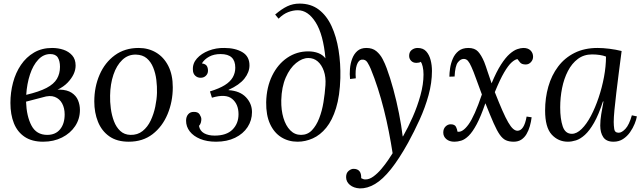

<svg xmlns="http://www.w3.org/2000/svg" viewBox="-20 -778 3566 1069"><path d="M220 11Q158 11 117.5 -16Q77 -43 57.5 -91.5Q38 -140 38 -205Q38 -263 52.5 -318Q67 -373 96.5 -416.5Q126 -460 169.5 -485.5Q213 -511 270 -511Q304 -511 333.5 -501Q363 -491 382 -469.5Q401 -448 401 -413Q401 -365 357 -318.5Q313 -272 214 -249L217 -236L125 -212Q128 -130 155.5 -78.5Q183 -27 243 -27Q289 -27 314.5 -58Q340 -89 340 -141Q340 -176 326 -202Q312 -228 285 -238.5Q258 -249 217 -236L209 -259Q271 -280 312.5 -279Q354 -278 379 -261.5Q404 -245 414.5 -219.5Q425 -194 425 -166Q425 -116 398.5 -76Q372 -36 325.5 -12.5Q279 11 220 11ZM126 -250Q198 -267 239 -288.5Q280 -310 297 -339Q314 -368 314 -406Q314 -438 302 -457.5Q290 -477 260 -477Q222 -477 193 -446Q164 -415 147 -363.5Q130 -312 126 -250Z M752 -511Q806 -511 849 -485.5Q892 -460 917 -411Q942 -362 942 -292Q942 -212 913 -142.5Q884 -73 829.5 -31Q775 11 697 11Q631 11 588.5 -19Q546 -49 525.5 -100Q505 -151 505 -213Q505 -294 534.5 -362Q564 -430 619.5 -470.5Q675 -511 752 -511ZM737 -474Q693 -475 661 -444.5Q629 -414 611.5 -362Q594 -310 593 -246Q592 -212 597 -174Q602 -136 614.5 -103Q627 -70 649.5 -49Q672 -28 706 -27Q746 -26 774 -48.5Q802 -71 819 -107Q836 -143 844.5 -184Q853 -225 854 -261Q855 -296 850.5 -333Q846 -370 833 -402Q820 -434 797 -453.5Q774 -473 737 -474Z M1183 11Q1132 11 1094.5 -4.5Q1057 -20 1036.5 -46.5Q1016 -73 1016 -106Q1016 -128 1027.5 -141.5Q1039 -155 1058 -155Q1082 -156 1091.5 -141Q1101 -126 1101 -115Q1101 -106 1098.5 -96Q1096 -86 1088 -77Q1093 -49 1116.5 -36Q1140 -23 1175 -23Q1241 -23 1274.5 -56.5Q1308 -90 1308 -142Q1308 -198 1272.5 -227.5Q1237 -257 1160 -234L1149 -269Q1201 -285 1231.5 -304Q1262 -323 1276 -347.5Q1290 -372 1290 -401Q1290 -439 1270 -458Q1250 -477 1208 -477Q1171 -477 1144.5 -462.5Q1118 -448 1104 -425Q1124 -422 1131 -411.5Q1138 -401 1138 -384Q1138 -368 1126.5 -356.5Q1115 -345 1097 -345Q1079 -345 1066.5 -357Q1054 -369 1054 -390Q1052 -425 1076.5 -452.5Q1101 -480 1142 -496Q1183 -512 1229 -511Q1290 -511 1329.5 -487.5Q1369 -464 1369 -414Q1369 -376 1341 -340.5Q1313 -305 1253 -278V-276Q1316 -272 1349.5 -236.5Q1383 -201 1383 -154Q1383 -108 1358.5 -70.5Q1334 -33 1289 -11Q1244 11 1183 11Z M1637 11Q1586 11 1546 -14Q1506 -39 1483.5 -88Q1461 -137 1462 -209Q1464 -293 1495.5 -357Q1527 -421 1579.5 -456.5Q1632 -492 1696 -492Q1727 -492 1752 -482.5Q1777 -473 1792 -453Q1780 -586 1737.5 -653.5Q1695 -721 1638 -721Q1612 -721 1584.5 -710.5Q1557 -700 1531 -674L1512 -697Q1548 -728 1579.5 -743Q1611 -758 1648 -758Q1711 -758 1755 -724.5Q1799 -691 1826 -632.5Q1853 -574 1865 -499.5Q1877 -425 1875 -343Q1872 -244 1851 -176Q1830 -108 1796.5 -67Q1763 -26 1721.5 -7.5Q1680 11 1637 11ZM1656 -27Q1692 -27 1716.5 -52.5Q1741 -78 1757 -119Q1773 -160 1781 -209Q1789 -258 1792 -304Q1795 -349 1783 -383Q1771 -417 1749 -436Q1727 -455 1697 -455Q1663 -455 1628.5 -427Q1594 -399 1571 -346.5Q1548 -294 1546 -220Q1545 -165 1558 -121.5Q1571 -78 1596 -52.5Q1621 -27 1656 -27Z M1983 271Q1949 269 1928 251.5Q1907 234 1907 208Q1907 185 1921 173.5Q1935 162 1948 162Q1993 162 1991 214Q1997 217 2002 219Q2007 221 2013 221Q2035 222 2058.5 205Q2082 188 2103.5 162.5Q2125 137 2141.5 112.5Q2158 88 2166 75Q2157 17 2145 -44.5Q2133 -106 2117.5 -167.5Q2102 -229 2083.5 -286.5Q2065 -344 2044 -395Q2037 -412 2026 -430Q2015 -448 1995 -446Q1976 -444 1966.5 -416Q1957 -388 1961 -342L1929 -338Q1926 -365 1928.5 -395Q1931 -425 1941 -451.5Q1951 -478 1970 -494.5Q1989 -511 2020 -511Q2054 -511 2075.5 -493Q2097 -475 2110.5 -449Q2124 -423 2133 -398Q2152 -347 2170 -281Q2188 -215 2201.5 -146.5Q2215 -78 2222 -19H2224Q2252 -68 2278 -127Q2304 -186 2321 -247.5Q2338 -309 2338 -363Q2338 -388 2333.5 -407Q2329 -426 2323 -434Q2319 -431 2312.5 -429.5Q2306 -428 2298 -428Q2280 -428 2269 -439.5Q2258 -451 2258 -467Q2258 -489 2272.5 -500Q2287 -511 2305 -511Q2336 -511 2353 -492Q2370 -473 2377.5 -444Q2385 -415 2385 -383Q2385 -317 2366 -248Q2347 -179 2316.5 -112Q2286 -45 2252 17Q2202 107 2156.5 164Q2111 221 2068 246.5Q2025 272 1983 271Z M2510 11Q2482 11 2465 -3.5Q2448 -18 2448 -40Q2448 -61 2460.5 -73.5Q2473 -86 2489 -86Q2512 -86 2519 -71.5Q2526 -57 2527 -45Q2555 -39 2588.5 -85Q2622 -131 2663 -252Q2643 -305 2629.5 -343Q2616 -381 2605 -405Q2595 -428 2585.5 -439Q2576 -450 2562 -450Q2544 -450 2529 -430.5Q2514 -411 2511 -352L2482 -351Q2482 -371 2486 -398Q2490 -425 2501 -451Q2512 -477 2533 -494Q2554 -511 2588 -511Q2623 -511 2641.5 -491Q2660 -471 2676 -433Q2685 -410 2694.5 -380Q2704 -350 2717 -314Q2744 -379 2769.5 -418.5Q2795 -458 2818 -478Q2841 -498 2860.5 -504.5Q2880 -511 2894 -511Q2920 -511 2934 -497Q2948 -483 2948 -462Q2948 -445 2936 -432Q2924 -419 2907 -419Q2885 -419 2875.5 -430.5Q2866 -442 2861 -449Q2847 -447 2828.5 -430.5Q2810 -414 2787 -375Q2764 -336 2735 -265Q2759 -204 2777 -163Q2795 -122 2809.5 -97Q2824 -72 2836.5 -61Q2849 -50 2861 -50Q2879 -50 2892 -69.5Q2905 -89 2912 -129L2940 -125Q2937 -100 2930 -75.5Q2923 -51 2911.5 -31.5Q2900 -12 2882.5 -0.5Q2865 11 2840 11Q2815 11 2797 3Q2779 -5 2763 -27.5Q2747 -50 2728.5 -92Q2710 -134 2683 -202H2682Q2657 -129 2634 -86Q2611 -43 2589.5 -22Q2568 -1 2548 5Q2528 11 2510 11Z M3307 -511Q3337 -511 3373 -506.5Q3409 -502 3441 -494Q3433 -434 3425.5 -374.5Q3418 -315 3411.5 -261.5Q3405 -208 3401 -165.5Q3397 -123 3397 -99Q3397 -79 3400 -59Q3403 -39 3425 -39Q3442 -39 3462.5 -61Q3483 -83 3498 -136L3526 -130Q3523 -112 3513.5 -88.5Q3504 -65 3488 -42Q3472 -19 3449 -4Q3426 11 3396 11Q3356 11 3339 -14Q3322 -39 3322 -79Q3322 -108 3327.5 -142Q3333 -176 3340 -213H3337Q3313 -139 3287.5 -94.5Q3262 -50 3236.5 -27Q3211 -4 3187 3.5Q3163 11 3142 11Q3088 11 3051.5 -29Q3015 -69 3015 -163Q3015 -233 3033 -296Q3051 -359 3087.5 -407.5Q3124 -456 3179 -483.5Q3234 -511 3307 -511ZM3276 -475Q3231 -475 3197.5 -450Q3164 -425 3142 -382.5Q3120 -340 3109.5 -287.5Q3099 -235 3099 -180Q3099 -116 3113 -74.5Q3127 -33 3164 -33Q3191 -33 3218.5 -60Q3246 -87 3270 -132.5Q3294 -178 3313 -234.5Q3332 -291 3343 -350Q3354 -409 3354 -463Q3339 -469 3319 -472Q3299 -475 3276 -475Z"/></svg>

Font: Lora
Style: Italic
Weight: 400
Italic angle: -3°
Designer: Olga Karpushina, Alexei Vanyashin (Cyrillic)
Foundry: Cyreal
Version: Version 3.008